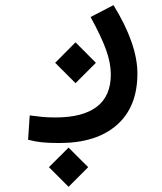

<svg xmlns="http://www.w3.org/2000/svg" viewBox="-20 -322 626 741"><path d="M209 230Q169.9 230 142.8 227.3Q115.7 224.6 88.4 217.3L94.7 123.5Q122.6 127 143.8 129.2Q165 131.3 194.3 131.3Q299.3 131.3 353.5 90.1Q407.7 48.8 407.7 -34.7Q407.7 -79.6 388.9 -131.1Q370.1 -182.6 329.6 -256.3L418 -302.2Q510.3 -152.3 510.3 -38.1Q510.3 90.8 430.9 160.4Q351.6 230 209 230ZM271.5 -1 192.9 -79.6 271.5 -158.7 350.1 -79.6ZM244.6 398.9 168.9 323.2 244.6 247.6 320.3 323.2Z"/></svg>

Font: CaskaydiaCove NFP
Style: Regular
Weight: 400
Designer: Aaron Bell
Foundry: Saja Typeworks
Version: Version 2111.001; VTT 6.35;Nerd Fonts 3.1.1